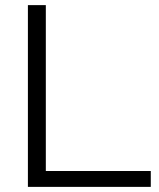

<svg xmlns="http://www.w3.org/2000/svg" viewBox="-20 -730 623 750"><path d="M89 0V-710H159V-62H569V0Z"/></svg>

Font: Raleway Thin
Style: Regular
Weight: 400
Version: Version 4.026